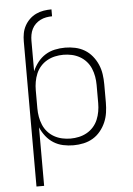

<svg xmlns="http://www.w3.org/2000/svg" viewBox="-62 -789 725 1050"><g transform="rotate(-5 300.0 -264.0)"><path d="M95 215V-582Q95 -604 99 -625.5Q103 -647 113.5 -666.5Q124 -686 140 -701.5Q156 -717 176 -726.5Q196 -736 217.5 -739.5Q239 -743 261 -743V-705Q245 -705 228.5 -702Q212 -699 197 -691.5Q182 -684 170 -672.5Q158 -661 150.5 -646Q143 -631 140 -614.5Q137 -598 137 -582V-414Q148 -440 166 -463Q184 -486 208 -501Q232 -516 260 -522Q288 -528 317 -528Q345 -528 372.5 -522Q400 -516 423.5 -502Q447 -488 465 -466Q483 -444 494 -418.5Q505 -393 509 -365.5Q513 -338 513 -310V-210Q513 -182 509 -154.5Q505 -127 494 -101.5Q483 -76 465 -54Q447 -32 423.5 -18Q400 -4 372.5 2Q345 8 317 8Q288 8 260 2Q232 -4 208 -19Q184 -34 166 -57Q148 -80 137 -106V215ZM304 -30Q327 -30 350 -35Q373 -40 393.5 -51.5Q414 -63 429.5 -80.5Q445 -98 454 -119.5Q463 -141 467 -164Q471 -187 471 -210V-310Q471 -333 467 -356Q463 -379 454 -400.5Q445 -422 429.5 -439.5Q414 -457 393.5 -468.5Q373 -480 350 -485Q327 -490 304 -490Q281 -490 258 -485Q235 -480 214.5 -468.5Q194 -457 178.5 -439.5Q163 -422 154 -400.5Q145 -379 141 -356Q137 -333 137 -310V-210Q137 -187 141 -164Q145 -141 154 -119.5Q163 -98 178.5 -80.5Q194 -63 214.5 -51.5Q235 -40 258 -35Q281 -30 304 -30Z"/></g></svg>

Font: Iosevka Extralight Extended
Style: Regular
Weight: 200
Width: 7
Monospace: yes
Designer: Belleve Invis
Foundry: Belleve Invis
Version: Version 32.5.0; ttfautohint (v1.8.4)